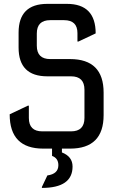

<svg xmlns="http://www.w3.org/2000/svg" viewBox="-20 -757 587 978"><path d="M200.2 0Q29.3 0 29.3 -174.8L122.1 -218.8H127V-156.2Q127 -87.9 195.3 -87.9H341.8Q410.2 -87.9 410.2 -156.2V-299.8Q410.2 -368.2 341.8 -368.2H221.2Q74.7 -368.2 74.7 -514.6V-590.8Q74.7 -737.3 221.2 -737.3H320.8Q467.3 -737.3 467.3 -586.9L379.4 -545.4H374.5V-588.4Q374.5 -654.3 306.2 -654.3H235.8Q167.5 -654.3 167.5 -585.9V-524.4Q167.5 -456.1 235.8 -456.1H336.9Q507.8 -456.1 507.8 -285.2V-170.9Q507.8 0 336.9 0H295.4V19.5Q349.6 40.5 349.6 91.3Q349.6 200.2 193.4 200.2V195.3L221.2 136.7Q277.3 128.9 277.3 84.5Q277.3 48.8 245.1 37.1V0Z"/></svg>

Font: Nova Square
Style: Book
Weight: 400
Designer: Wojciech Kalinowski "wmk69" (wmk69@o2.pl)
Foundry: Wojciech Kalinowski "wmk69" (wmk69@o2.pl)
Version: Version 3.1.0; 2021-05-23